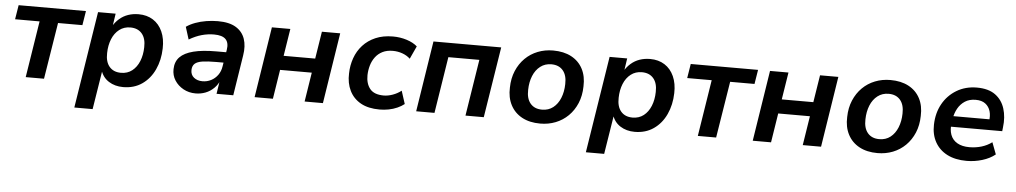

<svg xmlns="http://www.w3.org/2000/svg" viewBox="-38 -824 7022 1327"><g transform="rotate(5 3473.0 -160.5)"><path d="M141 0 203 -392H33L49 -491H516L500 -392H331L268 0Z M494 180 600 -491H722L708 -398H702Q721 -431 748 -454.5Q775 -478 808.5 -489.5Q842 -501 881 -501Q939 -501 981.5 -474Q1024 -447 1046.5 -397Q1069 -347 1067 -280Q1065 -199 1034.5 -133Q1004 -67 948.5 -28.5Q893 10 817 10Q760 10 717.5 -17Q675 -44 659 -95H665L621 180ZM794 -87Q839 -87 871 -112Q903 -137 920.5 -180Q938 -223 939 -277Q941 -338 912.5 -371.5Q884 -405 832 -405Q788 -405 755.5 -380Q723 -355 705.5 -312Q688 -269 687 -215Q685 -154 713.5 -120.5Q742 -87 794 -87Z M1320 10Q1273 10 1235 -11Q1197 -32 1175 -66.5Q1153 -101 1154 -144Q1155 -196 1186 -228Q1217 -260 1279.5 -276Q1342 -292 1439 -292H1518L1507 -219H1443Q1384 -219 1348 -213.5Q1312 -208 1295.5 -193Q1279 -178 1278 -150Q1277 -116 1300.5 -97Q1324 -78 1360 -78Q1392 -78 1419.5 -92Q1447 -106 1466 -132Q1485 -158 1490 -193L1509 -309Q1517 -358 1493.5 -382.5Q1470 -407 1412 -407Q1369 -407 1326.5 -395Q1284 -383 1240 -357L1213 -443Q1240 -462 1275.5 -475Q1311 -488 1351 -494.5Q1391 -501 1431 -501Q1510 -501 1556 -473Q1602 -445 1619 -395.5Q1636 -346 1625 -280L1581 0H1465L1481 -104H1488Q1473 -66 1447 -40.5Q1421 -15 1388.5 -2.5Q1356 10 1320 10Z M1729 0 1806 -491H1934L1904 -302H2123L2153 -491H2280L2203 0H2076L2108 -203H1888L1856 0Z M2597 10Q2518 10 2466 -19Q2414 -48 2388 -100.5Q2362 -153 2365 -221Q2366 -276 2384 -327Q2402 -378 2437.5 -417Q2473 -456 2525 -478.5Q2577 -501 2646 -501Q2696 -501 2741.5 -486.5Q2787 -472 2815 -447L2774 -358Q2752 -379 2720 -390.5Q2688 -402 2653 -402Q2612 -402 2582 -387Q2552 -372 2532.5 -346Q2513 -320 2503.5 -287.5Q2494 -255 2493 -220Q2492 -161 2521 -125Q2550 -89 2617 -89Q2646 -89 2678.5 -100.5Q2711 -112 2738 -133L2767 -43Q2747 -27 2719 -14.5Q2691 -2 2659.5 4Q2628 10 2597 10Z M2850 0 2927 -491H3397L3319 0H3192L3254 -392H3039L2977 0Z M3711 10Q3637 10 3584.5 -18.5Q3532 -47 3505 -99Q3478 -151 3481 -220Q3482 -284 3504 -336Q3526 -388 3563.5 -425Q3601 -462 3650.5 -481.5Q3700 -501 3757 -501Q3831 -501 3883.5 -473Q3936 -445 3963 -393.5Q3990 -342 3987 -272Q3986 -207 3964 -155Q3942 -103 3904.5 -66Q3867 -29 3817.5 -9.5Q3768 10 3711 10ZM3715 -87Q3760 -87 3792 -112Q3824 -137 3841.5 -180Q3859 -223 3860 -277Q3862 -338 3833.5 -371.5Q3805 -405 3753 -405Q3709 -405 3676.5 -380Q3644 -355 3626.5 -312Q3609 -269 3608 -215Q3606 -154 3634.5 -120.5Q3663 -87 3715 -87Z M4043 180 4149 -491H4271L4257 -398H4251Q4270 -431 4297 -454.5Q4324 -478 4357.5 -489.5Q4391 -501 4430 -501Q4488 -501 4530.5 -474Q4573 -447 4595.5 -397Q4618 -347 4616 -280Q4614 -199 4583.5 -133Q4553 -67 4497.5 -28.5Q4442 10 4366 10Q4309 10 4266.5 -17Q4224 -44 4208 -95H4214L4170 180ZM4343 -87Q4388 -87 4420 -112Q4452 -137 4469.5 -180Q4487 -223 4488 -277Q4490 -338 4461.5 -371.5Q4433 -405 4381 -405Q4337 -405 4304.5 -380Q4272 -355 4254.5 -312Q4237 -269 4236 -215Q4234 -154 4262.5 -120.5Q4291 -87 4343 -87Z M4804 0 4866 -392H4696L4712 -491H5179L5163 -392H4994L4931 0Z M5185 0 5262 -491H5390L5360 -302H5579L5609 -491H5736L5659 0H5532L5564 -203H5344L5312 0Z M6051 10Q5977 10 5924.5 -18.5Q5872 -47 5845 -99Q5818 -151 5821 -220Q5822 -284 5844 -336Q5866 -388 5903.5 -425Q5941 -462 5990.5 -481.5Q6040 -501 6097 -501Q6171 -501 6223.5 -473Q6276 -445 6303 -393.5Q6330 -342 6327 -272Q6326 -207 6304 -155Q6282 -103 6244.5 -66Q6207 -29 6157.5 -9.5Q6108 10 6051 10ZM6055 -87Q6100 -87 6132 -112Q6164 -137 6181.5 -180Q6199 -223 6200 -277Q6202 -338 6173.5 -371.5Q6145 -405 6093 -405Q6049 -405 6016.5 -380Q5984 -355 5966.5 -312Q5949 -269 5948 -215Q5946 -154 5974.5 -120.5Q6003 -87 6055 -87Z M6669 10Q6590 10 6534.5 -18.5Q6479 -47 6450 -99Q6421 -151 6423 -220Q6425 -301 6460 -364Q6495 -427 6556.5 -464Q6618 -501 6697 -501Q6777 -501 6824.5 -466.5Q6872 -432 6890.5 -373Q6909 -314 6900 -243L6897 -216H6523L6533 -290H6818L6800 -274Q6807 -315 6797.5 -346.5Q6788 -378 6763 -397Q6738 -416 6696 -416Q6652 -416 6621.5 -396Q6591 -376 6573 -344Q6555 -312 6549 -275L6544 -246Q6536 -196 6549.5 -160Q6563 -124 6596.5 -105Q6630 -86 6680 -86Q6724 -86 6764 -98Q6804 -110 6836 -134L6867 -52Q6830 -22 6777 -6Q6724 10 6669 10Z"/></g></svg>

Font: Nunito Sans 11pt
Style: Bold Italic
Weight: 700
Italic angle: -9°
Version: Version 3.101;gftools[0.9.27]